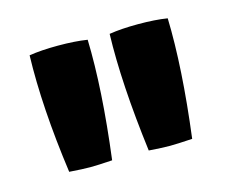

<svg xmlns="http://www.w3.org/2000/svg" viewBox="-51 -676 451 380"><g transform="rotate(-15 174.5 -486.5)"><path d="M34 -607Q59 -611 93 -611Q128 -611 153 -607Q156 -506 138 -364Q108 -362 93 -362Q78 -362 50 -364Q31 -501 34 -607ZM198 -607Q223 -611 257 -611Q292 -611 317 -607Q320 -506 302 -364Q270 -362 256 -362Q241 -362 213 -364Q195 -506 198 -607Z"/></g></svg>

Font: Lalezar
Style: Regular
Weight: 400
Designer: Borna Izadpanah
Foundry: Borna Izadpanah
Version: Version 1.003